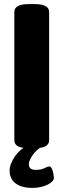

<svg xmlns="http://www.w3.org/2000/svg" viewBox="-20 -722 309 938"><path d="M121 2Q84 2 67 -8Q50 -18 50 -36V-664Q50 -682 67 -692Q84 -702 121 -702H149Q186 -702 203 -692Q220 -682 220 -664V-36Q220 -18 203 -8Q186 2 149 2ZM138 196Q86 196 56.5 174Q27 152 27 112Q27 80 53 42Q79 4 126 -17L191 -10Q159 8 140 35Q121 62 121 81Q121 108 155 108Q180 108 197 99.5Q214 91 221 91Q228 91 233 101.5Q238 112 240.5 125.5Q243 139 243 148Q243 165 211.5 180.5Q180 196 138 196Z"/></svg>

Font: Asap Semi Condensed ExtraBold
Style: Regular
Weight: 800
Width: 4
Designer: Pablo Cosgaya
Foundry: Omnibus-Type
Version: Version 3.001; ttfautohint (v1.8.4.7-5d5b)